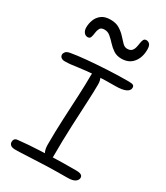

<svg xmlns="http://www.w3.org/2000/svg" viewBox="-239 -1079 1024 1187"><g transform="rotate(30 273.5 -485.0)"><path d="M67 -615Q53 -615 43 -622.5Q33 -630 33 -643Q33 -652 41 -662.5Q49 -673 72 -677Q117 -685 183 -691Q249 -697 324 -701Q399 -705 471 -705Q496 -705 505 -700.5Q514 -696 514 -683Q514 -662 489 -650.5Q464 -639 417 -639Q347 -639 298 -636.5Q249 -634 216 -630.5Q183 -627 158.5 -623.5Q134 -620 113 -617.5Q92 -615 67 -615ZM278 -40Q259 -40 247 -61Q235 -82 235 -117Q235 -211 239.5 -301.5Q244 -392 248 -474.5Q252 -557 252 -624Q252 -644 257.5 -654.5Q263 -665 277 -665Q294 -665 306.5 -644.5Q319 -624 319 -595Q319 -546 315 -467.5Q311 -389 306.5 -288Q302 -187 302 -69Q302 -40 278 -40ZM76 11Q54 11 43.5 2.5Q33 -6 33 -20Q33 -32 39.5 -40Q46 -48 62 -49Q96 -53 132.5 -55.5Q169 -58 208.5 -60Q248 -62 290.5 -63.5Q333 -65 377.5 -65.5Q422 -66 468 -66Q487 -66 496.5 -62.5Q506 -59 510 -53.5Q514 -48 514 -40Q514 -24 497.5 -12Q481 0 443 0Q359 0 287 2.5Q215 5 161 8Q107 11 76 11ZM116 -815Q100 -815 89.5 -828.5Q79 -842 79 -864Q79 -890 89 -917Q99 -944 122.5 -962Q146 -980 187 -980Q225 -980 251 -964Q277 -948 295.5 -927.5Q314 -907 329.5 -891Q345 -875 363 -875Q385 -875 395 -885.5Q405 -896 409 -912Q413 -928 415 -944Q417 -960 422.5 -970.5Q428 -981 441 -981Q455 -981 465 -970.5Q475 -960 475 -933Q475 -876 445.5 -840Q416 -804 363 -804Q330 -804 306.5 -819.5Q283 -835 264 -856Q245 -877 226.5 -892.5Q208 -908 185 -908Q161 -908 153 -894Q145 -880 143 -861.5Q141 -843 136.5 -829Q132 -815 116 -815Z"/></g></svg>

Font: Shantell Sans Light
Style: Regular
Weight: 300
Designer: Stephen Nixon, Anya Danilova, Shantell Martin
Foundry: Arrow Type
Version: Version 1.011;[c5ecc13dd]